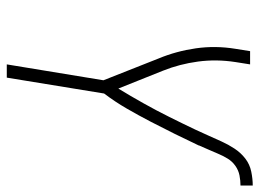

<svg xmlns="http://www.w3.org/2000/svg" viewBox="-122 -662 783 580"><g transform="rotate(90 270.0 -371.5)"><path d="M174 0 222 -292 156 -459Q134 -512 125.5 -571Q117 -630 127 -691L134 -735H174L167 -691Q158 -633 165.5 -577.5Q173 -522 193 -472L247 -337Q258 -355 269.5 -374.5Q281 -394 291.5 -413Q302 -432 312.5 -451.5Q323 -471 332.5 -490.5Q342 -510 352 -530Q362 -550 371 -569.5Q380 -589 389 -609Q398 -629 407 -649Q416 -669 428.5 -688Q441 -707 458.5 -720.5Q476 -734 498 -738.5Q520 -743 540 -743V-706Q525 -706 509.5 -703Q494 -700 480.5 -690.5Q467 -681 458.5 -667Q450 -653 444 -638.5Q438 -624 431.5 -609.5Q425 -595 419 -581V-580Q402 -544 384 -507.5Q366 -471 347 -434.5Q328 -398 307.5 -362.5Q287 -327 262 -294L214 0Z"/></g></svg>

Font: Iosevka Term Curly XLt Obl
Style: Regular
Weight: 200
Italic angle: -9°
Designer: Belleve Invis
Foundry: Belleve Invis
Version: Version 32.3.0